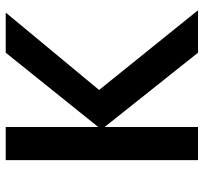

<svg xmlns="http://www.w3.org/2000/svg" viewBox="-40 -654 695 654"><g transform="rotate(-90 307.0 -327.5)"><path d="M88 -655H201V-340L454 -655H589V-653L327 -337L597 -2V0H454L201 -318V0H88Z"/></g></svg>

Font: Intel One Mono Medium
Style: Regular
Weight: 500
Monospace: yes
Designer: Fred Shallcrass
Foundry: Frere-Jones Type LLC
Version: Version 1.400;hotconv 1.1.0;makeotfexe 2.6.0;FJTRelease1.4